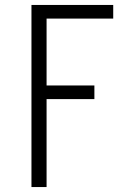

<svg xmlns="http://www.w3.org/2000/svg" viewBox="-20 -550 540 775"><path d="M107 205V-530H437V-475H168V-205H361V-150H168V205Z"/></svg>

Font: Iosevka Slab Light
Style: Regular
Weight: 300
Monospace: yes
Designer: Belleve Invis
Foundry: Belleve Invis
Version: Version 11.1.0; ttfautohint (v1.8.3)